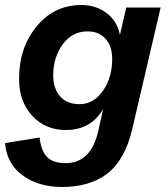

<svg xmlns="http://www.w3.org/2000/svg" viewBox="-36 -530 671 765"><path d="M467 -500H604L491 -16Q462 107 392.5 161Q323 215 211 215Q118 215 54.5 169Q-9 123 -16 40L122 18Q127 69 150.5 94.5Q174 120 226 120Q327 120 356 -10L375 -96Q327 -12 226 -12Q145 -12 92.5 -68.5Q40 -125 40 -216Q40 -340 110 -425Q180 -510 288 -510Q345 -510 387.5 -479Q430 -448 442 -391ZM281 -115Q337 -115 374 -168Q411 -221 411 -295Q411 -346 384.5 -375.5Q358 -405 313 -405Q252 -405 214 -353.5Q176 -302 176 -229Q176 -177 203.5 -146Q231 -115 281 -115Z"/></svg>

Font: Elaine Sans SemiBold
Style: Italic
Weight: 600
Italic angle: -13°
Designer: Wei Huang
Foundry: Wei Huang
Version: Version 2.001;December 24, 2019;FontCreator 12.0.0.2547 64-b